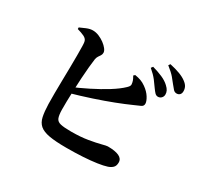

<svg xmlns="http://www.w3.org/2000/svg" viewBox="-166 -1025 1331 1266"><g transform="rotate(30 500.0 -392.5)"><path d="M825.7 -575.2Q813.3 -575.8 803.3 -586.1Q793.4 -596.4 781 -613.9Q767.2 -634.6 746.9 -661Q726.6 -687.4 691.5 -717.1L701.7 -731Q743.5 -719.3 777.8 -704.5Q812.1 -689.6 834.6 -668.3Q850.7 -653.6 857.2 -640Q863.6 -626.4 863.3 -612.1Q863.1 -596.7 852.5 -585.8Q842 -575 825.7 -575.2ZM472.5 18Q390.4 18 341.8 9.3Q293.2 0.6 268.8 -20.4Q244.5 -41.4 236.4 -79Q228.3 -116.6 226.8 -173.5Q226.1 -209.4 226.3 -256.2Q226.6 -302.9 227.6 -353.9Q228.6 -404.9 229.4 -454.4Q230.2 -504 230.1 -545.6Q230 -587.2 229.4 -615.8Q228.8 -644.3 225.6 -652.2Q220.2 -669.3 199.8 -679.1Q179.4 -688.9 146.9 -698L146.6 -710Q165 -718.8 191.5 -729.7Q217.9 -740.6 240 -740.1Q262.5 -739.8 285.4 -730.3Q308.2 -720.8 328 -706.2Q347.7 -691.6 359.8 -675.8Q372 -660 372 -647.2Q372 -634.1 366 -625.1Q360 -616.1 353.3 -606.2Q346.7 -596.4 343.9 -581.1Q340.5 -556.9 336.5 -516.8Q332.5 -476.7 329.8 -429.9Q327.1 -383 325.2 -336Q323.4 -288.9 322.4 -249.3Q321.4 -209.7 322.1 -184.6Q322.8 -143.6 331 -123.1Q339.2 -102.7 365.5 -96.5Q391.8 -90.2 445.8 -90.2Q519.1 -90.2 573.7 -99.6Q628.3 -108.9 662.1 -117.8Q696 -126.8 705.8 -126.8Q761.7 -126.8 791.3 -113.1Q820.8 -99.5 820.8 -70.4Q820.8 -44.4 807.1 -31.1Q793.4 -17.8 771.9 -10.8Q745.9 -2.2 701 4.4Q656 11 598 14.5Q539.9 18 472.5 18ZM281.9 -337.2Q348 -364.6 413.2 -397.4Q478.5 -430.1 532.8 -463.9Q587.1 -497.7 619.9 -529.3Q631.7 -540 635.2 -549.2Q638.6 -558.4 634.5 -573.8Q632 -586.1 626.1 -597.7Q620.2 -609.2 616.6 -615.4L626.7 -624.6Q652.8 -620.4 672.1 -613.4Q691.4 -606.4 711.3 -592.2Q744.1 -569 761.7 -540.6Q779.3 -512.2 779.3 -493.5Q779.3 -474.7 760.4 -467.3Q741.4 -459.9 712.7 -446.3Q665.1 -424.9 601.7 -400.5Q538.2 -376 461 -350.4Q383.7 -324.7 294.2 -299.5ZM922.7 -655.3Q908 -655.6 897.8 -666.6Q887.6 -677.6 872.8 -696.6Q859.4 -714.4 840.6 -736.6Q821.9 -758.7 782.8 -789.5L792 -802.7Q834.3 -793.7 867.7 -781.2Q901.2 -768.7 921.8 -752.7Q941.1 -738.4 948.6 -723.1Q956.1 -707.9 955.8 -690.4Q955.8 -674.3 947 -664.8Q938.2 -655.3 922.7 -655.3Z"/></g></svg>

Font: Noto Serif HK ExtraLight
Style: Regular
Weight: 200
Designer: Ryoko NISHIZUKA 西塚涼子 (kana & ideographs); Frank Grießhammer (Latin, Greek & Cyrillic); Wenlong ZHANG 张文龙 (bopomofo); San
Foundry: Adobe
Version: Version 2.002-H1;hotconv 1.1.0;makeotfexe 2.6.0